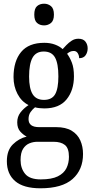

<svg xmlns="http://www.w3.org/2000/svg" viewBox="-20 -777 502 1036"><path d="M198 239Q107 239 62 200.5Q17 162 17 93Q17 34 49.5 2Q82 -30 124 -40Q106 -49 89.5 -67Q73 -85 73 -117Q73 -147 90 -169.5Q107 -192 134 -210Q96 -229 74.5 -270Q53 -311 53 -361Q53 -447 94 -496.5Q135 -546 219 -546Q251 -546 276.5 -536.5Q302 -527 318 -512Q326 -521 338.5 -534Q351 -547 367 -557.5Q383 -568 403 -568Q429 -568 441 -552.5Q453 -537 453 -516Q453 -495 442 -479Q431 -463 407 -463Q407 -478 399.5 -490Q392 -502 378 -502Q367 -502 358.5 -498Q350 -494 342 -487Q357 -467 368 -438.5Q379 -410 379 -365Q379 -290 339.5 -241Q300 -192 219 -192Q208 -192 193 -193.5Q178 -195 169 -198Q156 -188 145 -172.5Q134 -157 134 -134Q134 -91 191 -91H283Q335 -91 367 -71.5Q399 -52 413.5 -19Q428 14 428 54Q428 139 371.5 189Q315 239 198 239ZM217 -238Q260 -238 277.5 -268.5Q295 -299 295 -365Q295 -434 277 -466.5Q259 -499 216 -499Q174 -499 155.5 -465.5Q137 -432 137 -364Q137 -300 156 -269Q175 -238 217 -238ZM200 191Q259 191 292 174.5Q325 158 338.5 130.5Q352 103 352 69Q352 23 330.5 5.5Q309 -12 269 -12H182Q159 -12 138.5 -3.5Q118 5 104.5 26Q91 47 91 87Q91 131 115.5 161Q140 191 200 191ZM218 -640Q195 -640 180 -653Q165 -666 165 -698Q165 -731 180 -744Q195 -757 218 -757Q239 -757 255 -744Q271 -731 271 -698Q271 -666 255 -653Q239 -640 218 -640Z"/></svg>

Font: Noto Serif Armenian Condensed
Style: Regular
Weight: 400
Width: 3
Designer: Monotype Design Team
Foundry: Monotype Imaging Inc.
Version: Version 2.008; ttfautohint (v1.8.4.7-5d5b)